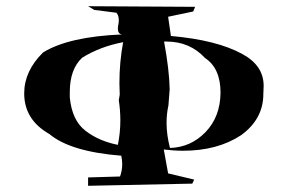

<svg xmlns="http://www.w3.org/2000/svg" viewBox="-20 -673 925 619"><path d="M264 -74V-101L367 -104Q374 -123 374 -144Q374 -157 371 -171Q207 -184 139 -241Q58 -287 58 -372Q58 -444 119 -504Q202 -555 374 -562Q360 -563 360 -581Q360 -586 361.5 -593.5Q363 -601 363 -608Q363 -624 355 -632L284 -641L264 -653L609 -651L603 -636L522 -619L531 -557Q679 -544 761 -499Q830 -462 830 -396L829 -370Q829 -289 757 -237Q681 -187 570 -187Q541 -187 508 -191L522 -114L606 -94L600 -81ZM360 -206Q368 -245 368 -285Q368 -317 363 -350L366 -368L365 -405Q365 -473 377 -537Q303 -523 245 -487Q205 -450 205 -376V-359Q212 -285 255.5 -251.5Q299 -218 360 -206ZM528 -196Q595 -198 642.5 -247Q690 -296 691 -374Q691 -453 641 -486Q592 -539 517 -539H509Q526 -446 527 -385L523 -333Q517 -306 517 -277Q517 -238 528 -196Z"/></svg>

Font: Xiangcui Kesong Xiangcui Kesong
Style: Regular
Weight: 400
Version: Version 1.501;March 28, 2024;FontCreator 14.0.0.2814 64-bit